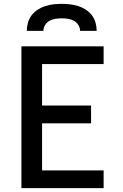

<svg xmlns="http://www.w3.org/2000/svg" viewBox="-20 -975 640 995"><path d="M91 0V-735H517V-643H198V-428H452V-336H198V-92H517V0ZM119 -815Q119 -837 125 -858Q131 -879 144 -896Q157 -913 175.5 -925Q194 -937 214.5 -943.5Q235 -950 256.5 -952.5Q278 -955 300 -955Q322 -955 343.5 -952.5Q365 -950 385.5 -943.5Q406 -937 424.5 -925Q443 -913 456 -896Q469 -879 475 -858Q481 -837 481 -815H395Q395 -831 386 -845.5Q377 -860 363 -867.5Q349 -875 332.5 -877.5Q316 -880 300 -880Q284 -880 267.5 -877.5Q251 -875 237 -867.5Q223 -860 214 -845.5Q205 -831 205 -815Z"/></svg>

Font: Iosevka SS04 Semibold Extended
Style: Regular
Weight: 600
Width: 7
Monospace: yes
Designer: Belleve Invis
Foundry: Belleve Invis
Version: Version 19.0.0; ttfautohint (v1.8.4)